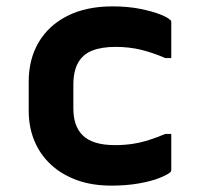

<svg xmlns="http://www.w3.org/2000/svg" viewBox="-20 -570 640 602"><path d="M333 -550Q380 -550 418 -542.5Q456 -535 480.5 -525.5Q505 -516 513 -508Q516 -507 516.5 -504.5Q517 -502 517 -499Q517 -472 517 -444Q517 -416 517 -388H498Q459 -405 422 -414Q385 -423 342 -423Q299 -423 269.5 -411.5Q240 -400 225 -373.5Q210 -347 210 -304V-231Q210 -203 217 -182Q224 -161 239 -146Q254 -131 279 -123Q304 -115 341 -115Q370 -115 396 -119Q422 -123 447 -131Q472 -139 498 -150H517Q517 -122 517 -94Q517 -66 517 -38Q517 -36 516.5 -34Q516 -32 514 -30Q505 -22 480 -12Q455 -2 416 5Q377 12 329 12Q268 12 220.5 -5.5Q173 -23 139.5 -54Q106 -85 88 -128Q70 -171 70 -223V-314Q70 -384 101 -437Q132 -490 191 -520Q250 -550 333 -550Z"/></svg>

Font: RecMonoLinear Nerd Font Mono
Style: Bold
Weight: 700
Monospace: yes
Version: Version 1.085; ttfautohint (v1.8.4.7-5d5b);Nerd Fonts 3.2.1